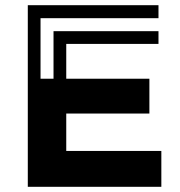

<svg xmlns="http://www.w3.org/2000/svg" viewBox="-20 -719 694 739"><path d="M87 0V-699H590V-649H136V-416H186V-599H590V-550H235V-416H555V-282H235V-138H601V0H87Z"/></svg>

Font: Balans
Style: Regular
Weight: 400
Designer: Thomas Breure
Foundry: Thomas Breure
Version: Version 2.001